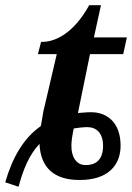

<svg xmlns="http://www.w3.org/2000/svg" viewBox="-52 -679 505 734"><path d="M19 35C36 -29 59 -87 99 -129C103 -37 156 9 251 9C360 10 409 -47 409 -122C409 -210 358 -250 296 -250C278 -250 262 -248 246 -247L292 -472H419L433 -536H307L334 -659H289C228 -549 156 -517 105 -519L93 -472H165L119 -275C112 -251 110 -225 104 -197C38 -151 -5 -76 -32 18ZM274 -48C240 -48 220 -80 221 -123C221 -139 224 -160 230 -188C244 -190 265 -193 282 -193C316 -193 342 -171 342 -121C342 -63 308 -47 274 -48Z"/></svg>

Font: Noto Serif Semi
Style: Italic
Weight: 600
Italic angle: -12°
Designer: Monotype Design Team
Foundry: Monotype Imaging Inc.
Version: Version 1.901